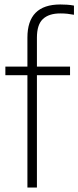

<svg xmlns="http://www.w3.org/2000/svg" viewBox="-20 -838 350 858"><path d="M102.5 0V-502H4V-540.5H102.5V-670Q102.5 -818 249.5 -818Q263 -818 279.2 -817Q295.5 -816 310.5 -813V-772Q295 -775 281 -776.5Q267 -778 249.5 -778Q198.5 -778 171.8 -753Q145 -728 145 -670V-540.5H293V-502H145V0Z"/></svg>

Font: Encode Sans Condensed ExtraLight
Style: Regular
Weight: 200
Width: 3
Designer: Multiple Designers
Foundry: Impallari Type
Version: Version 3.000; ttfautohint (v1.8.3) -l 8 -r 50 -G 200 -x 14 